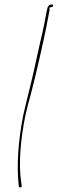

<svg xmlns="http://www.w3.org/2000/svg" viewBox="-20 -666 257 856"><path d="M185 -600C173 -529 163 -499 142 -400C118 -288 105 -246 84 -154C61 -40 54 72 63 156L64 167C67 172 77 170 77 163L75 150C62 68 71 -44 94 -155C101 -187 110 -219 119 -252C142 -339 184 -524 197 -600V-601C201 -617 202 -623 200 -632L212 -635C219 -637 218 -646 213 -646L206 -645H205C201 -645 194 -639 192 -632C191 -627 188 -617 185 -600ZM65 166 64 167Z"/></svg>

Font: Stray Cat
Style: HlObl
Weight: 100
Version: Version 1.0